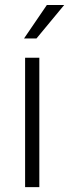

<svg xmlns="http://www.w3.org/2000/svg" viewBox="-20 -764 282 784"><path d="M140.6 -528.3V0H82.5V-528.3ZM78.1 -606.9 171.4 -743.7H242.2L128.9 -606.9Z"/></svg>

Font: Vazirmatn RD UI FD ExtraLight
Style: Regular
Weight: 200
Designer: Saber Rastikerdar
Foundry: Saber Rastikerdar
Version: Version 33.003